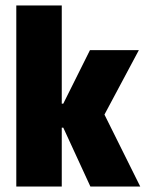

<svg xmlns="http://www.w3.org/2000/svg" viewBox="-20 -681 532 701"><path d="M310 0 211 -215H187V-302.5H211L308.5 -498H487L353 -247V-279.5L492 0ZM39.5 0V-661H205.5V0Z"/></svg>

Font: Anek Odia SemiCondensed ExtraBold
Style: Regular
Weight: 800
Width: 4
Designer: Yesha Goshar & Mahesh Sahu (Odia), Yesha Goshar (Latin)
Foundry: Ek Type
Version: Version 1.003